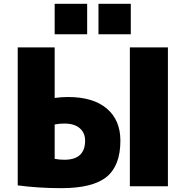

<svg xmlns="http://www.w3.org/2000/svg" viewBox="-20 -980 976 1010"><path d="M73.2 -4.9V-730.5H267.6V-464.8Q304.7 -469.7 337.9 -469.7Q469.7 -469.7 541.5 -409.2Q613.3 -348.6 613.3 -240.2Q613.3 -108.4 540.5 -49.3Q467.8 9.8 302.7 9.8Q181.6 9.8 73.2 -4.9ZM267.6 -144.5Q292 -139.6 318.4 -139.6Q427.7 -139.6 427.7 -240.2Q427.7 -281.2 399.4 -305.7Q371.1 -330.1 318.4 -330.1Q292 -330.1 267.6 -325.2ZM267.6 -799.8V-960H438.5V-799.8ZM498 -799.8V-960H668V-799.8ZM663.1 0V-730.5H863.3V0Z"/></svg>

Font: GenEi M Gothic v2 Black
Style: Regular
Weight: 900
Version: Version 2.0